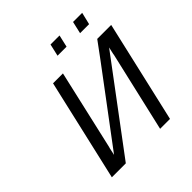

<svg xmlns="http://www.w3.org/2000/svg" viewBox="-226 -1059 1235 1235"><g transform="rotate(-45 392.0 -441.5)"><path d="M400 -800 419 -883H501L482 -800ZM605 -800 624 -883H707L687 -800ZM94 0 254 -695H344L220 -153Q220 -152 219 -149Q218 -146 217 -143L206 -92Q255 -158 432 -393.5Q609 -629 657 -696H784L624 -1H534L659 -542Q661 -548 661 -554L672 -603L221 0Z"/></g></svg>

Font: Coval
Style: Book Italic
Weight: 350
Foundry: Context Ltd
Version: Version 001.000